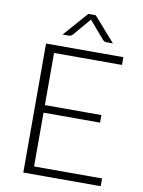

<svg xmlns="http://www.w3.org/2000/svg" viewBox="-97 -971 775 1037"><g transform="rotate(10 290.0 -452.0)"><path d="M529.5 -42.5 528.5 0H104.5V-707.5H528.5V-665H156V-379H466V-337.5H156V-42.5ZM460 -771H424.5Q420.5 -771 415.5 -772.5Q410.5 -774 405 -779.5L325 -872.5Q322.5 -875.5 321.5 -878L317.5 -872.5L238 -779.5Q232.5 -774 227.2 -772.5Q222 -771 218 -771H184L301.5 -904.5H342.5Z"/></g></svg>

Font: LatoLatin Light
Style: Regular
Weight: 300
Designer: Lukasz Dziedzic with Adam Twardoch and Botio Nikoltchev
Foundry: tyPoland Lukasz Dziedzic
Version: Version 2.015; 2015-08-06; http://www.latofonts.com/